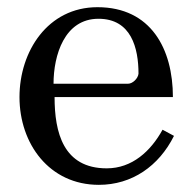

<svg xmlns="http://www.w3.org/2000/svg" viewBox="-20 -499 540 534"><path d="M34.2 -229C34.2 -99.1 117.2 15.1 254.9 15.1C347.2 15.1 421.9 -37.1 463.9 -121.1L432.1 -138.2C398.9 -78.1 347.2 -30.8 276.9 -30.8C155.8 -30.8 131.8 -130.9 131.8 -229H460.9C460.9 -362.8 399.9 -479 251 -479C112.8 -479 34.2 -356 34.2 -229ZM253.9 -446.8C345.2 -446.8 365.2 -365.2 365.2 -293.9C363.8 -280.8 349.1 -266.1 335.9 -266.1H128.9C128.9 -345.2 159.2 -446.8 253.9 -446.8Z"/></svg>

Font: MusGlyphs-Text
Style: Regular
Weight: 400
Version: Version 2.1.1